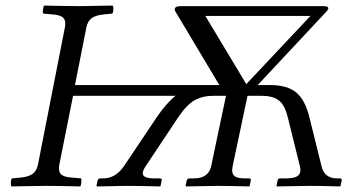

<svg xmlns="http://www.w3.org/2000/svg" viewBox="-20 -667 1254 689"><path d="M716.8 -609.9 863.8 -365.2 1094.2 -609.9ZM116.2 -76.2 212.9 -568.8Q217.3 -591.8 207.5 -602.5Q197.8 -613.3 168.9 -615.2L134.8 -618.2Q132.8 -622.1 134.3 -632.8Q135.7 -643.6 138.2 -647Q226.1 -645 265.1 -645Q294.9 -645 384.8 -647Q387.7 -640.1 386.7 -630.6Q385.7 -621.1 382.8 -618.2L352.1 -615.2Q322.3 -612.3 308.3 -601.3Q294.4 -590.3 290 -568.8L249 -361.8H767.1L609.9 -625Q606.9 -629.4 606.9 -633.8Q606.9 -645 630.9 -645H1140.1Q1158.2 -645 1158.2 -637.2Q1158.2 -632.3 1150.9 -625L904.8 -361.8H948.2Q1011.2 -361.8 1043.5 -334.7Q1075.7 -307.6 1090.8 -244.1L1133.8 -70.8Q1138.2 -49.8 1152.3 -38.3Q1166.5 -26.9 1188 -26.9H1199.2Q1207.5 -26.9 1206.1 -19L1202.1 0L1199.2 2Q1130.9 0 1092.8 0L973.1 2L972.2 0L976.1 -19Q977.5 -26.9 984.9 -26.9H1005.9Q1032.2 -26.9 1045.2 -33.7Q1058.1 -40.5 1058.1 -57.1Q1058.1 -61 1056.2 -70.8L1013.2 -244.1Q1002.4 -290.5 980.2 -306.9Q958 -323.2 919.9 -323.2H868.2L814.9 -70.8Q813 -61 813 -57.1Q813 -41 823.5 -33.9Q834 -26.9 857.9 -26.9H874Q881.3 -26.9 879.9 -19L876 0L874 2Q800.3 0 762.2 0L647.9 2L646 0L649.9 -19Q652.8 -26.9 659.2 -26.9H675.8Q728.5 -26.9 737.8 -70.8L791 -323.2H745.1Q707 -323.2 678 -306.9Q648.9 -290.5 618.2 -244.1L502.9 -70.8Q492.2 -55.2 492.2 -44.9Q492.2 -26.9 534.2 -26.9H554.2Q561.5 -26.9 560.1 -19L556.2 0L554.2 2Q469.2 0 435.1 0L328.1 2L326.2 0L330.1 -19Q333 -26.9 339.8 -26.9H351.1Q394.5 -26.9 424.8 -70.8L541 -244.1Q576.2 -296.4 609.9 -323.2H242.2L192.9 -76.2Q188.5 -53.2 198.2 -42.5Q208 -31.7 236.8 -29.8L271 -26.9Q272.9 -22.9 271.7 -12Q270.5 -1 268.1 2Q180.2 0 141.1 0Q110.8 0 21 2Q18.1 -4.9 19 -14.4Q20 -23.9 22.9 -26.9L54.2 -29.8Q84 -32.7 97.9 -43.7Q111.8 -54.7 116.2 -76.2Z"/></svg>

Font: Common Serif SemiBold
Style: Italic
Weight: 600
Italic angle: -12°
Designer: Philipp H. Poll, Khaled Hosny
Foundry: Stefan Peev, Context Ltd.
Version: Version 1.026